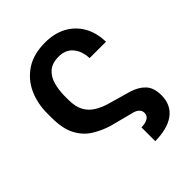

<svg xmlns="http://www.w3.org/2000/svg" viewBox="-212 -664 967 967"><g transform="rotate(-45 271.5 -181.0)"><path d="M321.3 191.4V92.8Q350.1 92.8 366.9 82.8Q383.8 72.8 384.3 52.2Q383.8 34.7 371.3 24.2Q358.9 13.7 338.4 9.3L217.8 -22Q169.4 -36.6 127.7 -62.5Q85.9 -88.4 60.8 -135.7Q35.6 -183.1 35.6 -261.7V-292.5Q35.6 -363.3 62.5 -422.4Q89.4 -481.4 143.8 -517.1Q198.2 -552.7 280.3 -552.7Q345.7 -552.7 394.3 -526.6Q442.9 -500.5 470.7 -452.4Q498.5 -404.3 500 -338.4H383.3Q381.3 -390.1 354.2 -422.1Q327.1 -454.1 278.8 -454.1Q231.4 -454.1 205.6 -431.2Q179.7 -408.2 169.7 -371.6Q159.7 -335 159.2 -293.5V-263.2Q159.7 -215.3 176 -185.5Q192.4 -155.8 220.7 -138.2Q249 -120.6 284.2 -109.9L409.2 -74.2Q453.6 -60.5 480.2 -32.5Q506.8 -4.4 507.3 48.8Q507.3 85.9 493.9 112.5Q480.5 139.2 455.8 156.5Q431.2 173.8 397 182.4Q362.8 190.9 321.3 191.4Z"/></g></svg>

Font: Inter Cardless Tabular Medium
Style: Regular
Weight: 500
Designer: Rasmus Andersson
Foundry: rsms
Version: Version 4.000;git-4fc901f